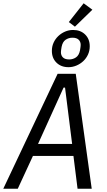

<svg xmlns="http://www.w3.org/2000/svg" viewBox="-29 -1146 649 1166"><path d="M442 0 417 -199H171L79 0H-9L321 -698H431L528 0ZM366 -614H357L202 -272H409ZM426 -984 389 -1012 479 -1126 532 -1087ZM387 -738Q342 -738 314 -765.5Q286 -793 286 -837Q286 -864 296.5 -887Q307 -910 325 -927Q343 -944 366 -954Q389 -964 415 -964Q460 -964 488 -936.5Q516 -909 516 -865Q516 -838 505.5 -815Q495 -792 477 -775Q459 -758 435.5 -748Q412 -738 387 -738ZM391 -785Q414 -785 432.5 -797.5Q451 -810 457 -841Q459 -853 460 -860.5Q461 -868 461 -873Q461 -893 448.5 -905Q436 -917 411 -917Q388 -917 369.5 -904.5Q351 -892 345 -861Q343 -849 342 -841.5Q341 -834 341 -829Q341 -809 353.5 -797Q366 -785 391 -785Z"/></svg>

Font: IBM Plex Mono
Style: Italic
Weight: 400
Italic angle: -9°
Monospace: yes
Designer: Mike Abbink, Paul van der Laan, Pieter van Rosmalen
Foundry: Bold Monday
Version: Version 2.3